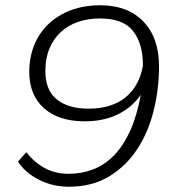

<svg xmlns="http://www.w3.org/2000/svg" viewBox="-20 -698 652 728"><path d="M301 -238Q203 -238 147 -287.5Q91 -337 91 -425Q91 -481 110 -527.5Q129 -574 164.5 -607.5Q200 -641 249.5 -659.5Q299 -678 361 -678Q464 -678 523.5 -616.5Q583 -555 583 -446Q583 -362 563 -280Q543 -198 501 -133.5Q459 -69 394.5 -29.5Q330 10 241 10Q180 10 128.5 -16Q77 -42 48 -85L80 -121Q110 -82 150 -60.5Q190 -39 241 -39Q289 -39 332.5 -55.5Q376 -72 411.5 -108Q447 -144 473 -201Q499 -258 514 -339Q481 -291 427 -264.5Q373 -238 301 -238ZM315 -286Q403 -286 455.5 -328.5Q508 -371 522 -449Q522 -533 484.5 -580.5Q447 -628 359 -628Q314 -628 276 -615Q238 -602 210.5 -576.5Q183 -551 167.5 -514Q152 -477 152 -429Q152 -356 195.5 -321Q239 -286 315 -286Z"/></svg>

Font: Celebes Light
Style: Italic
Weight: 300
Italic angle: -10°
Designer: Anugrah Pasau
Foundry: Lafontype
Version: Version 1.000; ttfautohint (v1.8.4)